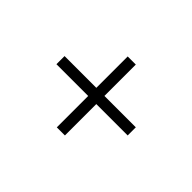

<svg xmlns="http://www.w3.org/2000/svg" viewBox="-81 -599 735 735"><g transform="rotate(-45 286.5 -232.0)"><path d="M95.2 -209V-252.9H265.1V-424.8H309.1V-252.9H479V-209H309.1V-39.1H265.1V-209Z"/></g></svg>

Font: Dihjauti S
Style: Bold
Weight: 700
Designer: T. Christopher White
Version: Version 3.0.0